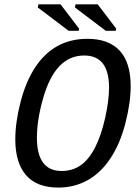

<svg xmlns="http://www.w3.org/2000/svg" viewBox="-20 -846 640 876"><path d="M246.1 9.8Q147.5 9.8 98.6 -47.1Q49.8 -104 49.8 -210Q49.8 -288.1 74 -381.3Q98.1 -474.6 140.9 -539.3Q183.6 -604 243.2 -636.5Q302.7 -668.9 378.9 -668.9Q475.6 -668.9 525.9 -615Q576.2 -561 576.2 -453.1Q576.2 -377.4 552.2 -284.2Q528.3 -190.9 484.4 -124.3Q440.4 -57.6 379.9 -23.9Q319.3 9.8 246.1 9.8ZM477.5 -445.8Q477.5 -592.8 364.3 -592.8Q297.9 -592.8 251.2 -544.2Q204.6 -495.6 176.5 -397Q148.4 -298.3 148.4 -217.8Q148.4 -65.9 261.2 -65.9Q310.1 -65.9 347.2 -91.3Q384.3 -116.7 412.8 -171.4Q441.4 -226.1 459.5 -306.9Q477.5 -387.7 477.5 -445.8ZM462.4 -705.6 321.8 -812 324.7 -826.2H425.8L510.3 -715.3L508.3 -705.6ZM293 -705.6 152.3 -812 155.3 -826.2H256.3L340.8 -715.3L338.9 -705.6Z"/></svg>

Font: Cousine
Style: Italic
Weight: 400
Italic angle: -12°
Monospace: yes
Designer: Steve Matteson
Foundry: Monotype Imaging Inc.
Version: Version 1.21